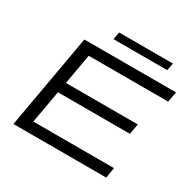

<svg xmlns="http://www.w3.org/2000/svg" viewBox="-177 -1023 1226 1212"><g transform="rotate(30 435.5 -417.0)"><path d="M346.2 -779.8 356 -834H748L737.8 -779.8ZM66.9 0 188 -686H856L841.8 -610.8H263.2L224.1 -390.1H748L734.9 -314H210L168 -76.2H755.9L743.2 0Z"/></g></svg>

Font: Archivo Expanded Light
Style: Italic
Weight: 300
Width: 7
Italic angle: -10°
Designer: Hector Gatti
Foundry: Omnibus-Type
Version: Version 2.001